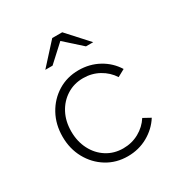

<svg xmlns="http://www.w3.org/2000/svg" viewBox="-163 -825 927 965"><g transform="rotate(-30 300.0 -342.5)"><path d="M305 10Q238 10 184.5 -23Q131 -56 100 -112.5Q69 -169 69 -239Q69 -310 100 -366.5Q131 -423 184.5 -456Q238 -489 305 -489Q369 -489 421.5 -460Q474 -431 505 -381L463 -358Q438 -397 396.5 -420Q355 -443 305 -443Q252 -443 210 -416.5Q168 -390 144 -344.5Q120 -299 120 -240Q120 -182 144 -135.5Q168 -89 210 -62.5Q252 -36 305 -36Q355 -36 396.5 -59Q438 -82 463 -121L505 -98Q474 -49 421.5 -19.5Q369 10 305 10ZM162 -574 272 -695H330L440 -574H398L300 -662L204 -574Z"/></g></svg>

Font: Red Hat Mono
Style: Regular
Weight: 300
Monospace: yes
Designer: Pentagram, MCKL
Foundry: Pentagram, MCKL
Version: Version 1.023